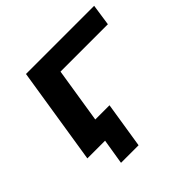

<svg xmlns="http://www.w3.org/2000/svg" viewBox="-161 -642 920 920"><g transform="rotate(-45 299.0 -182.5)"><path d="M157 129 178 0H66L81 -105H313L276 129ZM58 0 136 -494H598L582 -385H261L200 0Z"/></g></svg>

Font: Nunito Sans 10pt Expanded
Style: Bold Italic
Weight: 700
Width: 7
Italic angle: -9°
Designer: Vernon Adams
Foundry: Vernon Adams
Version: Version 3.101;gftools[0.9.27]